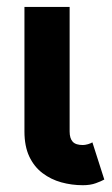

<svg xmlns="http://www.w3.org/2000/svg" viewBox="-20 -528 327 560"><path d="M249.5 -112.8Q244.9 -109.9 236.5 -107.4Q228 -105 221.7 -105Q211.7 -105 204.2 -107.3Q196.8 -109.6 192.1 -114.6Q187.5 -119.6 185.3 -127.1Q183.1 -134.5 183.1 -144.5V-214.8V-282.2V-507.8H51.3V-282.2V-214.8V-144.5Q51.3 -101.6 65.4 -71.5Q79.6 -41.5 104 -23.1Q128.4 -4.6 158.8 3.8Q189.2 12.2 221.7 12.2Q243.7 12.2 259.6 6.3Q275.6 0.5 284.2 -4.4Z"/></svg>

Font: Giphurs
Style: Regular
Weight: 400
Version: Version 2.010